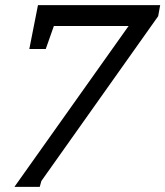

<svg xmlns="http://www.w3.org/2000/svg" viewBox="-20 -691 644 748"><path d="M596.2 -627.9 141.1 14.2 134.8 37.1H36.1L481 -589.8H189.9L158.2 -500H94.2L127.9 -670.9H604Z"/></svg>

Font: Charis SIL Eur
Style: Italic
Weight: 400
Italic angle: -11°
Foundry: SIL International
Version: Version 5.000